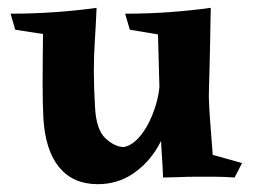

<svg xmlns="http://www.w3.org/2000/svg" viewBox="-20 -454 651 491"><path d="M230 17Q167 17 131.5 -26Q96 -69 91 -151Q89 -186 89 -237.5Q89 -289 90 -367L19 -378L7 -419Q65 -419 121.5 -423Q178 -427 227 -434Q225 -388 222.5 -349.5Q220 -311 220 -271.5Q220 -232 223 -180Q226 -122 250 -100Q274 -78 297 -78Q321 -83 342 -110.5Q363 -138 376 -177.5Q389 -217 389 -256L415 -171Q409 -122 384 -79Q359 -36 319.5 -9.5Q280 17 230 17ZM397 0Q396 -30 393.5 -64Q391 -98 390 -145L384 -366L312 -378L300 -419Q359 -419 414 -423Q469 -427 519 -434Q519 -434 518.5 -411Q518 -388 517.5 -354Q517 -320 516 -286.5Q515 -253 514.5 -230Q514 -207 514 -207Q515 -173 517.5 -142.5Q520 -112 524 -58L599 -37L580 0Q554 -2 531.5 -2Q509 -2 474 -2Q459 -2 435 -1Q411 0 397 0Z"/></svg>

Font: Ruwudu
Style: Bold
Weight: 700
Designer: Becca Hirsbrunner Spalinger
Foundry: SIL International
Version: Version 3.000